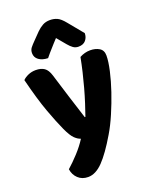

<svg xmlns="http://www.w3.org/2000/svg" viewBox="-167 -823 873 1102"><g transform="rotate(-20 269.5 -272.0)"><path d="M136 -120Q113 -170 83.5 -250.5Q54 -331 22 -459Q34 -472 55.5 -481.5Q77 -491 102 -491Q134 -491 154 -477.5Q174 -464 185 -428Q207 -355 229.5 -284Q252 -213 275 -141H279Q291 -175 304 -215.5Q317 -256 329 -299.5Q341 -343 351.5 -387.5Q362 -432 370 -474Q401 -491 435 -491Q467 -491 490 -477Q513 -463 513 -431Q513 -395 500.5 -339.5Q488 -284 467.5 -223.5Q447 -163 421.5 -103.5Q396 -44 369 1Q313 96 268 142.5Q223 189 177 189Q140 189 116 166.5Q92 144 87 109Q119 81 153.5 43.5Q188 6 212 -32Q195 -37 176.5 -54.5Q158 -72 136 -120ZM275 -624Q262 -610 251.5 -598.5Q241 -587 231.5 -576Q222 -565 212.5 -554.5Q203 -544 193 -531Q158 -532 137 -547.5Q116 -563 116 -589Q116 -608 126 -621Q136 -634 156 -654L195 -694Q212 -711 231.5 -722Q251 -733 277 -733Q301 -733 321 -724Q341 -715 366 -684L440 -594Q440 -569 425 -551Q410 -533 380 -533Q362 -533 348 -543Q334 -553 320 -570Z"/></g></svg>

Font: Baloo Bhaina 2
Style: Bold
Weight: 700
Designer: Yesha Goshar, Manish Minz, Shuchita Grover and Ek Type
Foundry: Ek Type
Version: Version 1.640;hotconv 1.0.111;makeotfexe 2.5.65597; ttfautoh